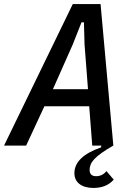

<svg xmlns="http://www.w3.org/2000/svg" viewBox="-54 -718 647 947"><path d="M305 -698H442L505 0Q470 20 447 36.5Q424 53 411 67Q398 81 393 94Q388 107 388 120Q388 151 420 151Q451 151 471 126L507 168Q471 209 407 209Q363 209 338 189.5Q313 170 313 136Q313 55 444 9L446 0H401L386 -194H165L75 0H-34ZM363 -499 360 -608H348L305 -499L207 -278H380Z"/></svg>

Font: IBM Plex Sans Condensed Medium
Style: Italic
Weight: 500
Width: 3
Italic angle: -11°
Designer: Mike Abbink, Paul van der Laan, Pieter van Rosmalen
Foundry: Bold Monday
Version: Version 1.3